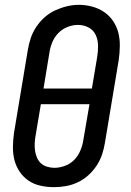

<svg xmlns="http://www.w3.org/2000/svg" viewBox="-20 -766 540 794"><path d="M203 8Q175 8 147.5 2Q120 -4 98 -19Q76 -34 61 -56.5Q46 -79 39.5 -105Q33 -131 33.5 -160Q34 -189 38 -217L95 -559Q99 -584 107 -608Q115 -632 129.5 -654Q144 -676 164 -694Q184 -712 208 -723Q232 -734 256.5 -740Q281 -746 306 -746Q335 -746 362 -738.5Q389 -731 411 -716Q433 -701 448 -678.5Q463 -656 469.5 -630Q476 -604 475.5 -575Q475 -546 471 -518L414 -176Q410 -151 402 -127Q394 -103 379.5 -81Q365 -59 345 -41Q325 -23 301.5 -12Q278 -1 253 3.5Q228 8 203 8ZM160 -400H360L382 -531Q386 -555 385.5 -578.5Q385 -602 375.5 -622Q366 -642 346 -652.5Q326 -663 302 -663Q280 -663 258 -654Q236 -645 220 -628Q204 -611 195.5 -589.5Q187 -568 184 -546ZM205 -72Q227 -72 249.5 -80.5Q272 -89 288 -106Q304 -123 313 -145Q322 -167 325 -189L350 -335H149L127 -204Q124 -188 123.5 -172.5Q123 -157 125 -142.5Q127 -128 133 -114Q139 -100 149.5 -90.5Q160 -81 175 -76.5Q190 -72 205 -72Z"/></svg>

Font: Iosevka Curly Slab MdObl
Style: Regular
Weight: 500
Italic angle: -9°
Monospace: yes
Designer: Belleve Invis
Foundry: Belleve Invis
Version: Version 11.0.0; ttfautohint (v1.8.3)